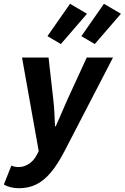

<svg xmlns="http://www.w3.org/2000/svg" viewBox="-55 -800 658 1014"><path d="M45.7 194Q21.7 194 0.7 188.7Q-20.3 183.4 -34.6 174.1L5.1 74.6Q21.7 82.3 44.4 82.3Q71.3 82.3 97.4 65.5Q123.6 48.8 139.9 16.9L149.5 -1.5L61.3 -496.1H201.4L226.6 -273.1Q230.2 -242.4 232.3 -203.9Q234.4 -165.3 235.5 -133.1H239.5Q254.2 -165.6 270.4 -203.6Q286.6 -241.6 300.6 -273.1L403.1 -496.1H541.8L286.3 -2.9Q250 67.5 213.6 110.7Q177.2 154 136.6 174Q96.1 194 45.7 194ZM266.4 -567.4 195.6 -609.1 314.9 -779.9 404.5 -727.3ZM445.5 -567.4 374.7 -609.1 494 -779.9 583.6 -727.3Z"/></svg>

Font: Source Sans Variable
Style: Italic
Weight: 200
Italic angle: -11°
Designer: Paul D. Hunt
Foundry: Adobe Systems Incorporated
Version: Version 3.006;hotconv 1.0.111;makeotfexe 2.5.65597